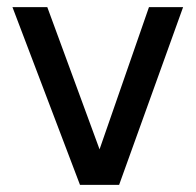

<svg xmlns="http://www.w3.org/2000/svg" viewBox="-20 -520 550 540"><path d="M15 -500H113L260 -100L399 -500H495L315 0H205Z"/></svg>

Font: PT Root UI Web Medium
Style: Regular
Weight: 500
Designer: Vitaly Kuzmin
Foundry: ParaType Ltd.
Version: Version 1.001W